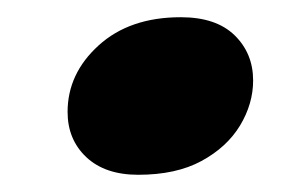

<svg xmlns="http://www.w3.org/2000/svg" viewBox="-20 -398 346 223"><path d="M140.5 -195Q102 -195 80.2 -215.5Q58.5 -236 58.5 -268Q58.5 -312.5 94.5 -345.2Q130.5 -378 190 -378Q231 -378 252.5 -357Q274 -336 274 -304.5Q274 -277.5 258.8 -252.2Q243.5 -227 214 -211Q184.5 -195 140.5 -195Z"/></svg>

Font: Fraunces 144pt S000 Black
Style: Italic
Weight: 900
Italic angle: -16°
Version: Version 1.000; ttfautohint (v1.8.3)